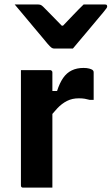

<svg xmlns="http://www.w3.org/2000/svg" viewBox="-20 -859 511 879"><path d="M313.7 -636.7Q292.3 -636.7 271 -636.7Q249.6 -636.7 228.2 -636.7Q221.5 -636.7 215.8 -640.7Q210 -644.7 197.8 -658.7Q190.8 -667.7 173.3 -688.2Q155.7 -708.7 133.4 -735.7Q111.1 -762.7 88.3 -789.7Q65.5 -816.7 47.1 -838.7Q72.8 -838.7 98.1 -838.7Q123.5 -838.7 149.2 -838.7Q160.2 -838.7 165.7 -836.7Q171.2 -834.7 178.2 -827.7Q189 -816.8 214.7 -790.7Q240.3 -764.5 283.2 -720.5L232.9 -741.5H295.5L246.8 -718.7Q288.3 -762 314.8 -789.9Q341.3 -817.8 363 -838.7H459.8Q464.1 -838.7 466.3 -837.7Q468.5 -836.7 469.6 -834.7Q470.7 -832.7 470.7 -829.7Q470.7 -825.7 467.5 -821.2Q464.4 -816.7 452.2 -801.7Q440.8 -788.7 422 -765.7Q403.3 -742.7 381.9 -717.7Q360.5 -692.7 342.2 -670.7Q323.9 -648.7 313.7 -636.7ZM200.6 -442.4H241.2Q252.9 -478.8 269.1 -502.2Q285.3 -525.5 308.5 -536.7Q331.6 -548 362.3 -548Q377.9 -548 388.4 -545.1Q398.9 -542.2 403.1 -539.1Q406.5 -536.2 407.7 -533.6Q408.8 -531 408.8 -526.4Q408.8 -510.4 408.8 -494.8Q408.8 -479.2 408.8 -464.1Q408.8 -449 408.8 -433.4Q408.8 -417.8 408.8 -401.9H390Q379.9 -404.9 368.3 -406.9Q356.7 -408.9 340.7 -408.9Q310.4 -408.9 286.8 -396.9Q263.2 -385 242.9 -363.6Q222.7 -342.2 200.6 -313ZM219.8 0Q197.5 0 175.5 0Q153.4 0 131.3 0Q109.2 0 86.8 0Q83.8 0 81.8 -0.5Q79.8 -1 78.3 -2.5Q76.8 -4 76.3 -6Q75.8 -8 75.8 -11Q75.8 -48.4 75.8 -89.7Q75.8 -130.9 75.8 -174.9Q75.8 -219 75.8 -263.6Q75.8 -308.2 75.8 -352.6Q75.8 -397 75.8 -439.7Q75.8 -468 75.8 -493.1Q75.8 -518.3 75.8 -538Q100.5 -538 123.4 -538Q146.2 -538 167.6 -538Q189 -538 208.8 -538Q212.8 -538 214.8 -536.5Q216.8 -535 218.3 -533Q219.8 -531 219.8 -527Q219.8 -480.8 219.8 -430Q219.8 -379.2 219.8 -325.9Q219.8 -272.6 219.8 -217.5Q219.8 -162.4 219.8 -107.5Q219.8 -52.7 219.8 0Z"/></svg>

Font: Recursive Sans Linear Light
Style: Regular
Weight: 300
Version: Version 1.085